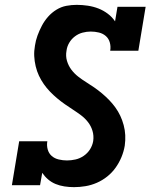

<svg xmlns="http://www.w3.org/2000/svg" viewBox="-20 -763 640 791"><path d="M285 8Q265 8 245.5 5Q226 2 209 -5Q192 -12 178 -24Q164 -36 154 -51L145 0H29L59 -181H175Q172 -164 176.5 -147.5Q181 -131 193 -120.5Q205 -110 222 -106Q239 -102 256 -102Q273 -102 291 -106Q309 -110 325 -121Q341 -132 351 -148Q361 -164 364 -182Q367 -204 361 -224Q355 -244 342.5 -260Q330 -276 314 -288Q298 -300 281 -311Q264 -322 247.5 -333.5Q231 -345 215.5 -358Q200 -371 186 -385.5Q172 -400 160.5 -416.5Q149 -433 140.5 -451Q132 -469 127 -490Q122 -511 121 -532Q120 -553 124 -575Q127 -596 134.5 -616.5Q142 -637 152.5 -657Q163 -677 178 -694Q193 -711 212.5 -723Q232 -735 253.5 -739Q275 -743 296 -743Q319 -743 342 -739.5Q365 -736 385.5 -728Q406 -720 424 -706.5Q442 -693 454 -675L464 -735H580L550 -554H434Q437 -571 432.5 -587.5Q428 -604 416 -614.5Q404 -625 387.5 -629Q371 -633 354 -633Q337 -633 320 -628.5Q303 -624 288.5 -613Q274 -602 265 -586.5Q256 -571 254 -554Q250 -532 256 -512Q262 -492 274 -476Q286 -460 302 -447.5Q318 -435 335 -424.5Q352 -414 368.5 -402.5Q385 -391 400.5 -378Q416 -365 430 -350.5Q444 -336 455.5 -320Q467 -304 475.5 -286Q484 -268 489.5 -247.5Q495 -227 496 -206Q497 -185 494 -163Q490 -139 480.5 -116Q471 -93 456.5 -72.5Q442 -52 422 -36Q402 -20 379 -10Q356 0 332 4Q308 8 285 8Z"/></svg>

Font: Iosevka Curly Slab XBdExObl
Style: Regular
Weight: 800
Width: 7
Italic angle: -9°
Monospace: yes
Designer: Belleve Invis
Foundry: Belleve Invis
Version: Version 11.1.0; ttfautohint (v1.8.3)